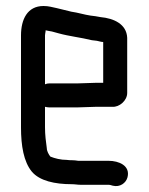

<svg xmlns="http://www.w3.org/2000/svg" viewBox="-20 -567 496 640"><path d="M300 -211H354C378 -209 404 -232 404 -257V-441C402 -487 359 -506 315 -510L298 -513L282 -515C261 -518 240 -525 218 -528C203 -531 184 -537 169 -540C153 -543 143 -547 125 -547C71 -547 50 -502 50 -449V-142C50 -81 59 -28 86 5C112 36 163 47 219 47C230 47 238 49 250 49H342C348 49 351 51 356 52C380 58 400 43 405 24C415 -15 376 -31 342 -31H241C234 -32 227 -33 219 -33C214 -33 209 -33 203 -34C182 -34 163 -39 148 -45C143 -51 136 -63 136 -73C133 -95 130 -117 130 -143V-211C135 -210 139 -209 144 -209H238C253 -209 286 -211 300 -211ZM238 -289H144C139 -289 135 -288 130 -286V-449C130 -452 131 -456 132 -463V-466C138 -465 145 -463 153 -462L175 -456C211 -446 250 -442 286 -433L303 -431C309 -430 317 -427 324 -427V-291H300C287 -291 253 -289 238 -289Z"/></svg>

Font: Electronic
Style: ExBd
Weight: 800
Version: Version 1.011